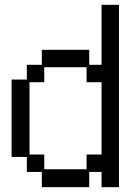

<svg xmlns="http://www.w3.org/2000/svg" viewBox="-20 -746 540 794"><path d="M91 -97H28V-417H91V-478H153V-540H349V-478H400V-726H472V28H400V-35H349V28H153V-35H91ZM163 -107V-46H338V-107H400V-406H338V-468H163V-406H102V-107Z"/></svg>

Font: DotGothic16
Style: Regular
Weight: 400
Designer: Fontworks Inc.
Foundry: Fontworks Inc.
Version: Version 1.100